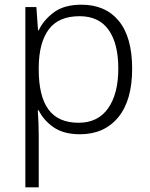

<svg xmlns="http://www.w3.org/2000/svg" viewBox="-20 -562 639 818"><path d="M327 -542Q429 -542 486 -473Q543 -404 543 -269Q543 -134 483.5 -62Q424 10 321 10Q251 10 208 -20Q165 -50 145 -92H141Q143 -67 144 -37.5Q145 -8 145 17V236H88V-532H135L142 -433H145Q165 -476 209 -509Q253 -542 327 -542ZM319 -493Q230 -493 188 -437Q146 -381 145 -276V-266Q145 -152 186.5 -95.5Q228 -39 315 -39Q397 -39 440.5 -100.5Q484 -162 484 -270Q484 -377 442.5 -435Q401 -493 319 -493Z"/></svg>

Font: Noto Sans Light
Style: Regular
Weight: 300
Designer: Monotype Design Team
Foundry: Monotype Imaging Inc.
Version: Version 2.007